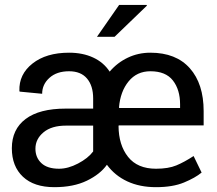

<svg xmlns="http://www.w3.org/2000/svg" viewBox="-20 -753 884 783"><path d="M616.2 10.3Q549.8 10.3 499 -13.4Q448.2 -37.1 416 -81.1Q388.7 -42.5 334.2 -16.1Q279.8 10.3 201.7 10.3Q118.7 10.3 73.5 -32.2Q28.3 -74.7 28.3 -148.4Q28.3 -225.6 84.5 -267.8Q140.6 -310.1 248 -310.1H359.9V-351.6Q359.9 -403.3 334.7 -432.9Q309.6 -462.4 261.7 -462.4Q211.4 -462.4 181.6 -435.5Q151.9 -408.7 151.9 -370.6L60.1 -379.4L59.1 -382.3Q56.6 -449.7 112.5 -493.9Q168.5 -538.1 261.7 -538.1Q317.4 -538.1 360.1 -518.3Q402.8 -498.5 427.2 -460.9Q458.5 -497.6 501.2 -517.8Q543.9 -538.1 593.3 -538.1Q697.8 -538.1 754.2 -474.6Q810.5 -411.1 810.5 -299.8V-241.7H464.4L463.4 -239.3Q463.9 -161.6 502.2 -113.3Q540.5 -64.9 616.2 -64.9Q666.5 -64.9 699 -78.4Q731.4 -91.8 769.5 -116.7L802.2 -49.3Q776.4 -27.8 730.5 -8.8Q684.6 10.3 616.2 10.3ZM220.7 -64.9Q257.8 -64.9 298.3 -86.2Q338.9 -107.4 359.9 -135.3V-240.7H249Q190.4 -240.7 157.5 -213.4Q124.5 -186 124.5 -146.5Q124.5 -110.4 148.9 -87.6Q173.3 -64.9 220.7 -64.9ZM593.3 -462.4Q538.1 -462.4 504.4 -421.1Q470.7 -379.9 465.3 -314.9L466.3 -312.5H714.4V-327.6Q714.4 -387.2 685.1 -424.8Q655.8 -462.4 593.3 -462.4ZM465.8 -732.9H578.1L579.1 -730L447.3 -603H375.5Z"/></svg>

Font: GeogebraSans
Style: Regular
Weight: 400
Designer: Google
Version: Version 1.100140; 2013